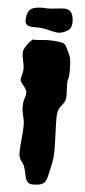

<svg xmlns="http://www.w3.org/2000/svg" viewBox="-57 -829 387 876"><g transform="rotate(5 137.0 -391.0)"><path d="M250 -495C250 -503 251 -512 251 -520C251 -542 249 -564 247 -575C245 -583 223 -631 219 -634C208 -644 174 -647 141 -647C119 -647 97 -643 84 -643C81 -643 77 -644 73 -644C64 -644 33 -604 31 -588C30 -585 30 -581 30 -578C30 -555 40 -531 40 -504C40 -489 31 -469 31 -459C29 -442 62 -422 62 -399C62 -377 51 -372 51 -336C51 -299 63 -286 63 -249C63 -208 55 -163 55 -129C55 -87 70 -90 80 -66C96 -26 86 15 129 15C188 15 189 -7 198 -47C206 -82 213 -110 213 -146C213 -201 209 -250 209 -296C209 -365 246 -350 246 -403C246 -420 244 -440 244 -459C244 -474 249 -483 250 -495ZM239 -713C242 -720 244 -729 244 -738C244 -779 229 -797 202 -797C180 -797 149 -791 127 -791C122 -791 117 -791 113 -792C65 -792 30 -790 30 -728C30 -692 75 -703 100 -700C130 -698 159 -685 185 -685C196 -685 229 -694 239 -713Z"/></g></svg>

Font: Freckle Face
Style: Regular
Weight: 400
Designer: Astigmatic (AOETI)
Foundry: Astigmatic (AOETI)
Version: Version 1.000